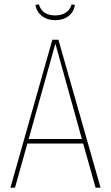

<svg xmlns="http://www.w3.org/2000/svg" viewBox="-20 -864 510 884"><path d="M420 0 363 -203H106L49 0H28L221 -681H249L443 0ZM112 -224H357L235 -663ZM143 -841 159 -844Q174 -793 234 -793Q263 -793 283 -806Q303 -819 310 -844L325 -841Q320 -809 295.5 -790Q271 -771 234 -771Q198 -771 173.5 -790Q149 -809 143 -841Z"/></svg>

Font: Fira Sans Extra Condensed Thin
Style: Regular
Weight: 250
Width: 1
Designer: Carrois Corporate & Edenspiekermann AG
Foundry: Carrois Corporate GbR & Edenspiekermann AG
Version: Version 4.203